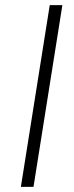

<svg xmlns="http://www.w3.org/2000/svg" viewBox="-20 -725 287 745"><path d="M61 0 173 -705H222L110 0Z"/></svg>

Font: Nunito Sans 7pt SemiCondensed ExtraLight
Style: Italic
Weight: 250
Width: 4
Italic angle: -9°
Designer: Vernon Adams
Foundry: Vernon Adams
Version: Version 3.101;gftools[0.9.27]